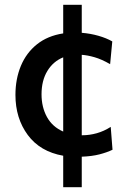

<svg xmlns="http://www.w3.org/2000/svg" viewBox="-20 -645 531 802"><path d="M244 137V5.5Q147.5 -11.5 96 -81.2Q44.5 -151 44.5 -248.5Q44.5 -315 67.2 -369.8Q90 -424.5 134.5 -460Q179 -495.5 244 -505.5V-625H321.5V-508Q358 -505 391.2 -495.5Q424.5 -486 449 -472L440 -377Q404.5 -397.5 374.8 -406Q345 -414.5 321.5 -416V-80H323Q354 -80 384.2 -88.5Q414.5 -97 442.5 -115L450 -19.5Q427.5 -8.5 395.5 -0.2Q363.5 8 321.5 9.5V137ZM153.5 -251Q153.5 -197.5 176.2 -156.2Q199 -115 244 -95.5V-405.5Q202 -388.5 177.8 -348.5Q153.5 -308.5 153.5 -251Z"/></svg>

Font: Heraclito Medium
Style: Regular
Weight: 500
Designer: Kostas Bartsokas (font) & Cristiano Sobral (main changes)
Foundry: Kostas Bartsokas (font) & Cristiano Sobral (main changes)
Version: Version 1.00;July 8, 2020;FontCreator 13.0.0.2655 64-bit